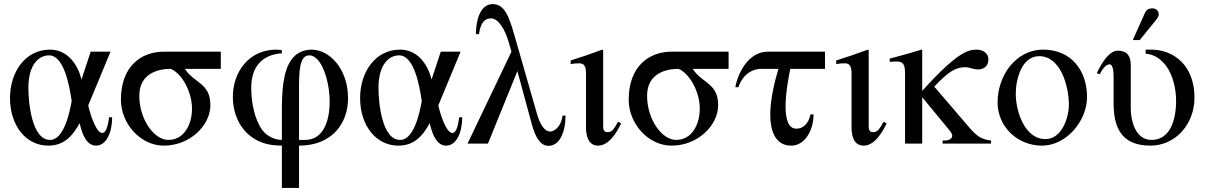

<svg xmlns="http://www.w3.org/2000/svg" viewBox="-20 -703 5898 940"><path d="M331 -208C321 -155 294 -18 225 -18C136 -18 119 -199 119 -273C119 -387 170 -432 220 -432C294 -432 320 -282 331 -208ZM514 -129C507 -72 495 -52 481 -52C451 -52 422 -141 412 -187L521 -450H424L379 -314C361 -386 312 -460 225 -460C103 -460 29 -350 29 -223C29 -87 108 10 216 10C294 10 335 -37 370 -100C384 -35 409 10 450 10C500 10 529 -53 529 -129Z M920 -171C920 -96 883 -18 804 -18C734 -18 662 -119 662 -234C662 -346 758 -366 816 -366C872 -342 920 -252 920 -171ZM1061 -366V-450H782C670 -450 572 -377 572 -215C572 -97 668 10 782 10C910 10 1010 -89 1010 -188C1010 -297 932 -294 885 -366Z M1444 -18V-258C1444 -348 1444 -432 1494 -432C1555 -432 1594 -304 1594 -206C1594 -107 1561 -18 1474 -18ZM1360 -18C1326 -18 1287 -35 1263 -68C1224 -122 1210 -209 1210 -273C1210 -381 1268 -436 1360 -442V-457C1352 -459 1341 -460 1333 -460C1198 -460 1120 -350 1120 -229C1120 -102 1199 3 1336 9L1360 10V217H1444V10C1605 10 1684 -98 1684 -222C1684 -365 1594 -460 1505 -460C1463 -460 1431 -442 1410 -415C1363 -355 1360 -248 1360 -153Z M2045 -208C2035 -155 2008 -18 1939 -18C1850 -18 1833 -199 1833 -273C1833 -387 1884 -432 1934 -432C2008 -432 2034 -282 2045 -208ZM2228 -129C2221 -72 2209 -52 2195 -52C2165 -52 2136 -141 2126 -187L2235 -450H2138L2093 -314C2075 -386 2026 -460 1939 -460C1817 -460 1743 -350 1743 -223C1743 -87 1822 10 1930 10C2008 10 2049 -37 2084 -100C2098 -35 2123 10 2164 10C2214 10 2243 -53 2243 -129Z M2734 -137C2727 -79 2691 -59 2674 -59C2645 -59 2623 -97 2610 -142L2498 -532C2471 -626 2449 -683 2392 -683C2330 -683 2310 -601 2310 -536H2325C2334 -600 2358 -613 2385 -613C2417 -613 2451 -565 2471 -495L2484 -450L2269 0H2369L2513 -355L2585 -90C2601 -32 2626 11 2665 11C2719 11 2748 -53 2749 -137Z M3006 -107C2983 -66 2975 -56 2953 -56C2938 -56 2933 -69 2933 -79V-456L2929 -460C2877 -441 2826 -423 2774 -407V-389C2793 -393 2807 -393 2816 -393C2838 -393 2849 -381 2849 -344V-78C2849 -35 2862 10 2908 10C2960 10 2998 -51 3021 -99Z M3406 -171C3406 -96 3369 -18 3290 -18C3220 -18 3148 -119 3148 -234C3148 -346 3244 -366 3302 -366C3358 -342 3406 -252 3406 -171ZM3547 -366V-450H3268C3156 -450 3058 -377 3058 -215C3058 -97 3154 10 3268 10C3396 10 3496 -89 3496 -188C3496 -297 3418 -294 3371 -366Z M4019 -366V-450H3739C3643 -450 3592 -343 3580 -276H3595C3613 -330 3654 -366 3709 -366H3791C3774 -309 3751 -219 3751 -142C3751 -67 3773 10 3854 10C3920 10 3963 -64 3963 -143H3948C3939 -98 3912 -73 3879 -73C3838 -73 3826 -123 3826 -182C3826 -254 3844 -339 3849 -366Z M4306 -107C4283 -66 4275 -56 4253 -56C4238 -56 4233 -69 4233 -79V-456L4229 -460C4177 -441 4126 -423 4074 -407V-389C4093 -393 4107 -393 4116 -393C4138 -393 4149 -381 4149 -344V-78C4149 -35 4162 10 4208 10C4260 10 4298 -51 4321 -99Z M4832 0V-15C4787 -20 4763 -35 4727 -77L4554 -279C4621 -350 4658 -374 4705 -374C4726 -374 4746 -363 4769 -363C4790 -363 4819 -374 4819 -412C4819 -439 4798 -460 4760 -460C4720 -460 4664 -446 4495 -258V-458L4491 -460C4452 -448 4426 -440 4366 -424L4336 -416V-400C4349 -401 4358 -402 4368 -402C4402 -402 4411 -389 4411 -341V0H4495V-227L4626 -68C4636 -56 4642 -47 4642 -39C4642 -25 4628 -15 4604 -15H4595V0Z M5213 -191C5213 -125 5178 -22 5098 -22C4995 -22 4953 -161 4953 -244C4953 -313 4981 -428 5068 -428C5175 -428 5213 -276 5213 -191ZM5302 -228C5302 -358 5224 -460 5088 -460C4950 -460 4864 -329 4864 -202C4864 -82 4962 10 5081 10C5202 10 5302 -112 5302 -228Z M5589 -460V-440C5628 -437 5660 -418 5688 -382C5723 -336 5738 -266 5738 -209C5738 -109 5705 -18 5618 -18C5536 -18 5516 -117 5516 -174V-385C5516 -432 5495 -455 5453 -455C5411 -455 5375 -398 5350 -345L5364 -339C5373 -358 5392 -388 5412 -388C5429 -388 5432 -356 5432 -318V-198C5432 -85 5466 10 5612 10C5735 10 5828 -95 5828 -225C5828 -382 5727 -460 5616 -460ZM5526 -507H5560L5626 -588C5642 -607 5653 -621 5653 -633C5653 -653 5636 -662 5623 -662C5602 -662 5592 -654 5585 -639Z"/></svg>

Font: XITS
Style: Regular
Weight: 400
Designer: MicroPress Inc., with final additions and corrections provided by Coen Hoffman, Elsevier (retired)
Version: Version 1.302